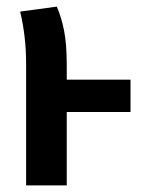

<svg xmlns="http://www.w3.org/2000/svg" viewBox="-20 -561 432 581"><path d="M375 -222H182V0H59V-370Q59 -450 41 -526L152 -541Q166 -508 174 -468Q182 -428 182 -362V-320H375Z"/></svg>

Font: Fira Sans Extra Condensed Medium
Style: Regular
Weight: 500
Width: 1
Designer: Carrois Corporate & Edenspiekermann AG
Foundry: Carrois Corporate GbR & Edenspiekermann AG
Version: Version 4.203